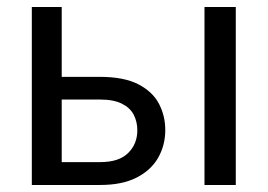

<svg xmlns="http://www.w3.org/2000/svg" viewBox="-20 -526 762 546"><path d="M265 0H70.5V-506H155.5V-307.5H263Q333 -307.5 374 -286Q415 -264.5 432.5 -230Q450 -196 450 -156.5Q450 -113 429.8 -77.5Q409.5 -42 368.5 -21Q327.5 0 265 0ZM650.5 0H561.5V-506H650.5ZM265 -65Q318.5 -65 344.5 -91Q370.5 -116.5 370.5 -155.5Q370.5 -180 360.2 -199.8Q350 -219.5 326.5 -231.2Q303 -243 263.5 -243H155.5V-65Z"/></svg>

Font: Verano Sans
Style: Regular
Weight: 400
Designer: Lukasz Dziedzic with Adam Twardoch and Botio Nikoltchev
Foundry: tyPoland Lukasz Dziedzic
Version: Version 3.001;December 28, 2019;FontCreator 12.0.0.2547 64-b